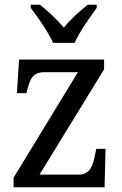

<svg xmlns="http://www.w3.org/2000/svg" viewBox="-20 -786 513 806"><path d="M203 -606H293C313 -651 358 -715 386 -753V-766H348C314 -739 275 -704 248 -670C220 -704 182 -739 148 -766H109V-753C138 -715 183 -651 203 -606ZM37 0H419L423 -161H384L379 -136C370 -88 356 -53 311 -53H146L417 -495V-536H60L51 -395H91L93 -403C106 -455 117 -483 167 -483H307L37 -40Z"/></svg>

Font: Noto Serif Thai SemiCondensed
Style: Regular
Weight: 400
Width: 4
Designer: Monotype Design Team
Foundry: Monotype Imaging Inc.
Version: Version 2.002